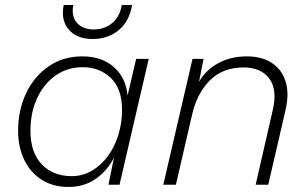

<svg xmlns="http://www.w3.org/2000/svg" viewBox="-20 -734 1222 763"><path d="M252 9Q191 9 146 -19.5Q101 -48 76.5 -98.5Q52 -149 52 -214Q52 -297 84 -364Q116 -431 173.5 -470.5Q231 -510 307 -510Q385 -510 433 -467Q481 -424 487 -354L521 -500H571L455 0H411L433 -108Q408 -57 361.5 -24Q315 9 252 9ZM265 -34Q308 -34 345 -55.5Q382 -77 409 -114Q436 -151 450.5 -198.5Q465 -246 465 -297Q465 -382 420 -424.5Q375 -467 309 -467Q248 -467 201 -434Q154 -401 127.5 -344Q101 -287 101 -214Q101 -128 146 -81Q191 -34 265 -34ZM505 -714Q494 -649 451.5 -614Q409 -579 348 -579Q293 -579 261.5 -608Q230 -637 230 -682Q230 -700 233 -714H271Q269 -701 269 -691Q269 -657 292 -637Q315 -617 352 -617Q395 -617 425.5 -642Q456 -667 464 -714Z M629 0 745 -500H789L771 -409Q798 -456 847.5 -483Q897 -510 961 -510Q1020 -510 1059.5 -484.5Q1099 -459 1114.5 -411.5Q1130 -364 1115 -298L1046 0H996L1064 -297Q1083 -378 1050 -422Q1017 -466 948 -466Q865 -466 814 -414.5Q763 -363 744 -281L679 0Z"/></svg>

Font: Work Sans Light
Style: Italic
Weight: 300
Italic angle: -13°
Designer: Wei Huang
Foundry: Wei Huang
Version: Version 2.010; ttfautohint (v1.8.3)